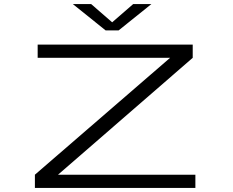

<svg xmlns="http://www.w3.org/2000/svg" viewBox="-20 -918 1140 938"><path d="M150.5 0V-64.5L811 -635.5H164V-700H921.5V-635.5L263.5 -64.5H934.5V0ZM336 -898H425.5L528 -809L630.5 -898H719.5L559.5 -769.5H496Z"/></svg>

Font: Trispace Expanded Light
Style: Regular
Weight: 300
Width: 7
Designer: Tyler Finck
Foundry: Etcetera Type Company
Version: Version 1.210; ttfautohint (v1.8.3)